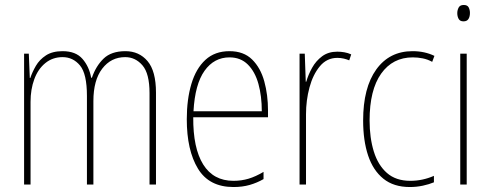

<svg xmlns="http://www.w3.org/2000/svg" viewBox="-20 -743 1978 773"><path d="M485 -537Q540 -537 574 -497Q608 -457 608 -370V0H582V-368Q582 -447 553.5 -480Q525 -513 484 -513Q427 -513 391.5 -466.5Q356 -420 356 -336V0H330V-357Q330 -446 302 -479.5Q274 -513 232 -513Q192 -513 162.5 -489Q133 -465 118 -424Q103 -383 103 -333V0H77V-527H96L100 -429H102Q110 -453 124.5 -478Q139 -503 165 -520Q191 -537 232 -537Q285 -537 312 -506Q339 -475 347 -430H350Q366 -477 397 -507Q428 -537 485 -537Z M904 -537Q961 -537 995 -503.5Q1029 -470 1044 -415.5Q1059 -361 1059 -298V-271H758Q757 -147 798 -81Q839 -15 920 -15Q952 -15 980.5 -23.5Q1009 -32 1041 -51V-22Q1015 -7 985.5 1.5Q956 10 920 10Q822 10 777 -64Q732 -138 732 -263Q732 -343 750.5 -405Q769 -467 807 -502Q845 -537 904 -537ZM904 -512Q842 -512 803.5 -458Q765 -404 759 -295H1034Q1034 -356 1020.5 -405Q1007 -454 978 -483Q949 -512 904 -512Z M1338 -535Q1352 -535 1366.5 -532.5Q1381 -530 1394 -524L1386 -500Q1377 -504 1364.5 -507Q1352 -510 1338 -510Q1296 -510 1268 -476.5Q1240 -443 1226 -391Q1212 -339 1212 -283V0H1186V-527H1207L1211 -414H1213Q1221 -442 1236.5 -470Q1252 -498 1277 -516.5Q1302 -535 1338 -535Z M1630 10Q1565 10 1523.5 -23.5Q1482 -57 1462 -117Q1442 -177 1442 -258Q1442 -390 1495 -463.5Q1548 -537 1641 -537Q1690 -537 1729 -518L1720 -494Q1702 -504 1682 -508Q1662 -512 1642 -512Q1561 -512 1514.5 -446.5Q1468 -381 1468 -258Q1468 -188 1485 -133Q1502 -78 1538 -46.5Q1574 -15 1632 -15Q1681 -15 1727 -35V-9Q1708 -1 1682.5 4.5Q1657 10 1630 10Z M1847 -723Q1862 -723 1867 -713Q1872 -703 1872 -691Q1872 -676 1866 -666.5Q1860 -657 1846 -657Q1832 -657 1826.5 -667Q1821 -677 1821 -690Q1821 -702 1826.5 -712.5Q1832 -723 1847 -723ZM1859 -527V0H1833V-527Z"/></svg>

Font: Noto Sans Khmer Condensed Thin
Style: Regular
Weight: 100
Width: 3
Designer: Danh Hong and the Monotype Design Team
Foundry: Monotype Imaging Inc.
Version: Version 2.004; ttfautohint (v1.8.4.7-5d5b)